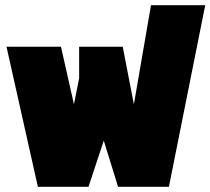

<svg xmlns="http://www.w3.org/2000/svg" viewBox="-20 -720 811 740"><path d="M126 0 5 -540H215L265 -318L285 -418V-540H453L496 -318L562 -700H771L631 0H435L380 -178L321 0Z"/></svg>

Font: Kanit Black
Style: Regular
Weight: 900
Designer: Katatrad Team
Foundry: CadsonDemak
Version: Version 2.000; ttfautohint (v1.8.3)